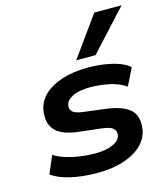

<svg xmlns="http://www.w3.org/2000/svg" viewBox="-115 -858 841 959"><g transform="rotate(-15 305.5 -379.0)"><path d="M272 10Q194 10 132.5 -4.5Q71 -19 36 -45L75 -136Q101 -119 135.5 -108.5Q170 -98 208 -92.5Q246 -87 281 -87Q340 -87 375.5 -102.5Q411 -118 417 -144Q421 -167 406.5 -180.5Q392 -194 353 -199L222 -214Q142 -225 110.5 -263Q79 -301 91 -366Q100 -410 134.5 -442Q169 -474 226.5 -492.5Q284 -511 360 -511Q405 -511 446.5 -504.5Q488 -498 520.5 -486Q553 -474 572 -456L528 -367Q496 -391 446 -402Q396 -413 346 -413Q286 -413 254 -396.5Q222 -380 217 -357Q212 -334 226 -321Q240 -308 278 -303L405 -287Q488 -274 521.5 -239Q555 -204 542 -133Q532 -90 495.5 -57.5Q459 -25 402 -7.5Q345 10 272 10ZM313 -561 462 -768H603L413 -561Z"/></g></svg>

Font: Nunito Sans 7pt SemiExpanded
Style: Bold Italic
Weight: 700
Width: 6
Italic angle: -9°
Designer: Vernon Adams
Foundry: Vernon Adams
Version: Version 3.101;gftools[0.9.27]